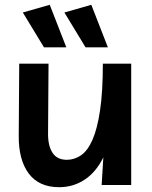

<svg xmlns="http://www.w3.org/2000/svg" viewBox="-20 -770 631 799"><path d="M226 9Q142 9 99.5 -48Q57 -105 58 -206L60 -505H182L180 -217Q179 -165 198 -135Q217 -105 258 -105Q290 -105 317.5 -124Q345 -143 365 -188.5Q385 -234 396.5 -311.5Q408 -389 408 -505H526V0H403L410 -115Q380 -54 332.5 -22.5Q285 9 226 9ZM336 -573 248 -718 360 -750 429 -573ZM163 -573 75 -718 187 -750 256 -573Z"/></svg>

Font: Livvic SemiBold
Style: Regular
Weight: 600
Designer: Jacques Le Bailly, Baron von Fonthausen
Version: Version 1.001; ttfautohint (v1.8.2)